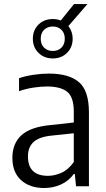

<svg xmlns="http://www.w3.org/2000/svg" viewBox="-20 -910 520 938"><path d="M195.5 8.5Q125 8.5 82.8 -30Q40.5 -68.5 40.5 -138.5Q40.5 -209.5 85.2 -249.8Q130 -290 227 -299L340.5 -311.5V-363.5Q340.5 -436.5 307.8 -462Q275 -487.5 209.5 -487.5Q180.5 -487.5 144.5 -482.2Q108.5 -477 73 -464.5V-528Q105 -539 144.8 -544.8Q184.5 -550.5 219.5 -550.5Q316 -550.5 365.2 -509.2Q414.5 -468 414.5 -360V0H351.5L345.5 -60H340.5Q316 -26 278 -8.8Q240 8.5 195.5 8.5ZM116.5 -146Q116.5 -51 214.5 -51Q247 -51 280.5 -66Q314 -81 340.5 -118.5V-259L232 -247.5Q171.5 -241.5 144 -216.2Q116.5 -191 116.5 -146ZM238 -624.5Q195.5 -624.5 168 -651.8Q140.5 -679 140.5 -721Q140.5 -762.5 168 -789.8Q195.5 -817 238 -817Q258.5 -817 277 -810L341.5 -890H407L314 -782.5Q335 -756.5 335 -721Q335 -679 307.5 -651.8Q280 -624.5 238 -624.5ZM238 -661Q263.5 -661 280 -677Q296.5 -693 296.5 -721Q296.5 -748.5 280 -764.5Q263.5 -780.5 238 -780.5Q212 -780.5 195.5 -764.5Q179 -748.5 179 -721Q179 -693 195.5 -677Q212 -661 238 -661Z"/></svg>

Font: Encode Sans Semi Condensed
Style: Regular
Weight: 400
Width: 4
Designer: Multiple Designers
Foundry: Impallari Type
Version: Version 3.000; ttfautohint (v1.8.3) -l 8 -r 50 -G 200 -x 14 